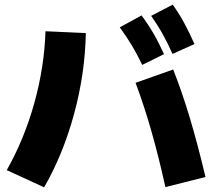

<svg xmlns="http://www.w3.org/2000/svg" viewBox="-20 -802 904 818"><path d="M557.6 -449.2 717.8 -505.9Q755.4 -411.1 788.6 -300.3Q821.8 -189.5 855.5 -47.9L684.6 -4.9Q655.8 -135.7 624.8 -243.9Q593.8 -352.1 557.6 -449.2ZM173.8 -668.9 345.7 -661.1Q342.3 -487.8 295.4 -315.7Q248.5 -143.6 168 -3.9L8.8 -77.1Q83 -208.5 126 -362.3Q168.9 -516.1 173.8 -668.9ZM490.2 -685.5 583 -736.3Q611.3 -698.2 634.3 -658.7Q657.2 -619.1 678.7 -571.3L585.9 -525.4Q565.4 -568.8 543 -606.4Q520.5 -644 490.2 -685.5ZM624 -734.4 715.8 -782.2Q742.2 -745.6 763.9 -705.6Q785.6 -665.5 808.6 -614.3L714.8 -572.3Q694.8 -617.7 673.3 -656.2Q651.9 -694.8 624 -734.4Z"/></svg>

Font: Pretendard GOV Black
Style: Regular
Weight: 900
Designer: Base glyphs from Inter by Rasmus Andersson; Hangeul glyphs from Noto Sans CJK(Source Han Sans) by Jang Soo-young and Kan
Foundry: Kil Hyung-jin
Version: Version 1.309